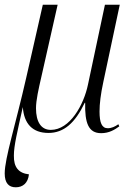

<svg xmlns="http://www.w3.org/2000/svg" viewBox="-32 -556 573 816"><path d="M35 240C65 240 87 222 91 185C47 180 26 155 27 105C27 63 41 7 65 -101C70 -30 106 9 174 9C239 9 287 -33 328 -119H330C328 -33 344 10 398 10C432 10 456 -5 475 -19L471 -28C457 -18 442 -11 426 -11C401 -11 391 -34 391 -82C391 -115 396 -156 407 -207L477 -536H414L342 -197C324 -110 265 -4 184 -4C142 -4 121 -39 121 -96C121 -130 132 -178 143 -226L213 -536H150L80 -228C34 -25 -12 117 -12 181C-12 222 5 240 35 240Z"/></svg>

Font: Noto Serif Display SemiCondensed Light
Style: Italic
Weight: 300
Width: 4
Italic angle: -12°
Designer: Monotype Design Team
Foundry: Monotype Imaging Inc.
Version: Version 2.009